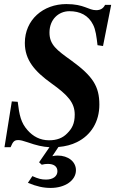

<svg xmlns="http://www.w3.org/2000/svg" viewBox="-20 -705 596 943"><path d="M172 92 185 104C197 101 205 100 215 100C245 100 262 113 262 136C262 161 240 177 206 177C184 177 168 173 139 160L117 193C161 211 193 218 229 218C300 218 353 181 353 131C353 89 315 59 263 59C253 59 247 60 237 62L267 17C302 14 332 6 358 -7C427 -41 468 -107 468 -191C468 -281 436 -331 330 -408C259 -459 223 -485 223 -545C223 -610 268 -650 321 -650C373 -650 414 -630 437 -584C450 -559 454 -525 459 -483L486 -479L526 -681H496C487 -663 473 -655 452 -655C414 -655 394 -685 306 -685C192 -685 102 -608 102 -494C102 -410 151 -354 232 -296C313 -238 347 -201 347 -142C347 -97 333 -73 310 -50C288 -27 259 -16 221 -16C177 -16 142 -35 115 -66C83 -102 75 -139 67 -205L38 -207L2 18H32C44 -11 51 -17 70 -17C80 -17 93 -14 116 -6C159 9 189 16 223 18Z"/></svg>

Font: STIXGeneral
Style: Bold Italic
Weight: 700
Italic angle: -16.33°
Designer: MicroPress Inc., with final additions and corrections provided by Coen Hoffman, Elsevier (retired)
Version: Version 1.1.0